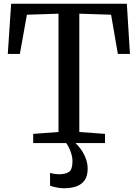

<svg xmlns="http://www.w3.org/2000/svg" viewBox="-20 -763 735 1024"><path d="M292 -59V-690L123.5 -684.5L86 -475.5H21.5L39.5 -743H656.5L673 -475.5H608.5L572.5 -684.5L403 -690V-59L540 -49V0H157V-49ZM320.5 241Q301.5 241 281 236.8Q260.5 232.5 247 227.5V159Q257.5 162.5 271.5 164.5Q285.5 166.5 292.5 166.5Q328.5 166.5 347.5 154Q366.5 141.5 366.5 96.5Q366.5 76 360.2 56.2Q354 36.5 346 21.2Q338 6 333 0H364H382.5Q393 9 408.8 29.5Q424.5 50 436.2 78.8Q448 107.5 447.5 139.5Q447 176 431.5 198.2Q416 220.5 387.8 230.8Q359.5 241 320.5 241Z"/></svg>

Font: Merriweather 20pt
Style: Regular
Weight: 400
Version: Version 2.100